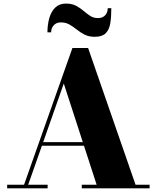

<svg xmlns="http://www.w3.org/2000/svg" viewBox="-20 -1026 854 1046"><path d="M198.5 -232V-251.5H498.5V-232ZM460 -764.5 718.5 -19.5H795V0H425.5V-19.5H506.5L327.5 -571L133.5 -19.5H239.5V0H19V-19.5H111L374.5 -764.5ZM496 -825.5Q464.5 -825.5 441.2 -837.2Q418 -849 398.5 -864.8Q379 -880.5 358.5 -892.2Q338 -904 311.5 -904Q287 -904 272.8 -888.2Q258.5 -872.5 258.5 -850H238.5Q238.5 -892.5 248.8 -928Q259 -963.5 281.2 -985Q303.5 -1006.5 339 -1006.5Q372 -1006.5 394.5 -994.5Q417 -982.5 435 -967Q453 -951.5 471.2 -939.5Q489.5 -927.5 513.5 -927.5Q539.5 -927.5 553.2 -943.2Q567 -959 567 -981.5H586.5Q586.5 -934.5 580.8 -899.2Q575 -864 555.8 -844.8Q536.5 -825.5 496 -825.5Z"/></svg>

Font: Bodoni Moda ExtraBold
Style: Regular
Weight: 800
Version: Version 2.005